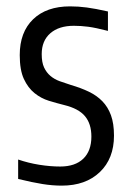

<svg xmlns="http://www.w3.org/2000/svg" viewBox="-20 -572 411 603"><path d="M174 11Q145 11 113.5 6Q82 1 37 -10V-71Q69 -60 103.5 -54.5Q138 -49 169 -49Q216 -49 241.5 -73.5Q267 -98 267 -143Q267 -183 247 -207Q227 -231 182 -242Q158 -248 133.5 -255.5Q109 -263 88.5 -279.5Q68 -296 55 -324Q42 -352 42 -399Q42 -471 84 -511.5Q126 -552 200 -552Q226 -552 252.5 -548.5Q279 -545 319 -536V-475Q280 -485 257 -488Q234 -491 212 -491Q165 -491 138 -467.5Q111 -444 111 -402Q111 -376 118.5 -360Q126 -344 138.5 -333.5Q151 -323 167.5 -317Q184 -311 203 -305Q234 -296 259 -284Q284 -272 301.5 -254Q319 -236 328.5 -210Q338 -184 338 -146Q338 -74 293.5 -31.5Q249 11 174 11Z"/></svg>

Font: Encode Sans Compressed
Style: Regular
Weight: 400
Designer: Pablo Impallari, Andres Torresi
Foundry: Pablo Impallari, Andres Torresi
Version: Version 1.000; ttfautohint (v1.00) -l 8 -r 50 -G 200 -x 14 -